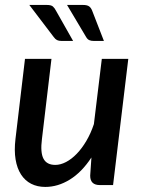

<svg xmlns="http://www.w3.org/2000/svg" viewBox="-20 -748 576 776"><path d="M37 0ZM188 -510 149.5 -186Q142.5 -131.5 155.8 -106.5Q169 -81.5 203.5 -81.5Q224.5 -81.5 247 -93.2Q269.5 -105 290.2 -126.5Q311 -148 329 -178.5Q347 -209 359.5 -246.5L391.5 -510H498.5L437 0H383.5Q344.5 0 344.5 -38L349.5 -111.5Q310.5 -52 262.2 -22.2Q214 7.5 163 7.5Q131 7.5 106 -5.2Q81 -18 65 -42.8Q49 -67.5 43 -103.5Q37 -139.5 42.5 -186L81 -510ZM315.5 -728Q332.5 -728 340.5 -722Q348.5 -716 353 -703.5L400 -582.5H359.5Q348 -582.5 340.8 -585.8Q333.5 -589 328 -598.5L251 -728ZM169.5 -728Q186.5 -728 193.8 -721.8Q201 -715.5 207 -703.5L275.5 -582.5H229Q217.5 -582.5 210.5 -586Q203.5 -589.5 197 -598.5L98.5 -728Z"/></svg>

Font: Lato Semibold
Style: Italic
Weight: 600
Italic angle: -7°
Designer: Lukasz Dziedzic
Foundry: tyPoland Lukasz Dziedzic
Version: Version 2.006; 2014-01-15